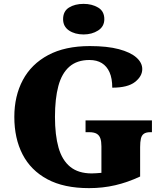

<svg xmlns="http://www.w3.org/2000/svg" viewBox="-20 -962 850 992"><path d="M440 10Q310 10 224.5 -36Q139 -82 96.5 -164.5Q54 -247 54 -358Q54 -466 98 -548.5Q142 -631 229 -677.5Q316 -724 444 -724Q534 -724 594 -708Q654 -692 684.5 -665Q715 -638 715 -605Q715 -568 677.5 -538.5Q640 -509 560 -509Q560 -557 546 -588.5Q532 -620 506 -636Q480 -652 442 -652Q378 -652 338.5 -617.5Q299 -583 281.5 -517.5Q264 -452 264 -358Q264 -264 282.5 -199Q301 -134 343 -100Q385 -66 454 -66Q465 -66 477.5 -67Q490 -68 504 -69V-206Q504 -231 498.5 -247Q493 -263 479.5 -271Q466 -279 441 -279H422V-340H765V-279H756Q735 -279 723.5 -271Q712 -263 708 -246Q704 -229 704 -202V-50Q640 -20 575.5 -5Q511 10 440 10ZM412 -784Q367 -784 336.5 -804.5Q306 -825 306 -863Q306 -904 336.5 -923Q367 -942 412 -942Q455 -942 487 -923Q519 -904 519 -863Q519 -825 487 -804.5Q455 -784 412 -784Z"/></svg>

Font: Noto Serif Bengali Black
Style: Regular
Weight: 900
Version: Version 2.003